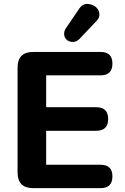

<svg xmlns="http://www.w3.org/2000/svg" viewBox="-20 -974 645 994"><path d="M481 -867 391 -772Q372 -753 348 -757.5Q324 -762 315.5 -781.5Q307 -801 318 -823L390 -929Q414 -965 456 -949Q488 -937 494 -907Q498 -885 481 -867ZM501 0H152Q71 0 71 -81V-624Q71 -705 152 -705H501Q562 -705 562 -645Q562 -584 501 -584H219V-419H478Q540 -419 540 -358Q540 -297 478 -297H219V-121H501Q562 -121 562 -61Q562 0 501 0Z"/></svg>

Font: Nunito ExtraBold
Style: Regular
Weight: 800
Designer: Vernon Adams
Foundry: Vernon Adams
Version: Version 3.602